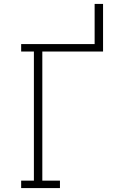

<svg xmlns="http://www.w3.org/2000/svg" viewBox="-20 -960 640 980"><path d="M88 0V-38H153V-697H88V-735H463V-940H506V-697H196V-38H286V0Z"/></svg>

Font: Iosevka Etoile Extralight
Style: Regular
Weight: 200
Designer: Belleve Invis
Foundry: Belleve Invis
Version: Version 22.1.2; ttfautohint (v1.8.4)